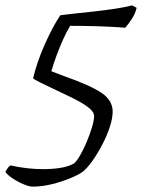

<svg xmlns="http://www.w3.org/2000/svg" viewBox="-68 -589 528 714"><path d="M54 105Q40 105 18 95.5Q-4 86 -23 73Q-42 60 -48 50Q-43 41 -39 35.5Q-35 30 -29 26Q1 33 32 36.5Q63 40 92 40Q126 40 155.5 35.5Q185 31 207 19Q217 11 230 -11.5Q243 -34 254.5 -61.5Q266 -89 274 -115.5Q282 -142 282 -157Q282 -171 266.5 -184.5Q251 -198 227.5 -211Q204 -224 178 -236Q152 -248 132 -258Q100 -273 79 -283.5Q58 -294 55 -298Q70 -360 98.5 -424Q127 -488 156 -532Q175 -535 209 -538.5Q243 -542 283 -546.5Q323 -551 360 -556.5Q397 -562 423 -569L440 -560Q435 -538 422.5 -519Q410 -500 398 -486Q345 -490 292 -491.5Q239 -493 193 -493Q180 -472 166.5 -442Q153 -412 141.5 -380.5Q130 -349 123 -324L173 -305Q267 -272 309 -244Q351 -216 351 -174Q351 -150 340.5 -117.5Q330 -85 312.5 -51.5Q295 -18 275.5 9.5Q256 37 238 51Q222 62 191.5 74.5Q161 87 124.5 96Q88 105 54 105Z"/></svg>

Font: Texturina 72pt 72pt ExtraLight
Style: Italic
Weight: 200
Italic angle: -11°
Designer: Guillermo Torres Carreño
Foundry: Omnibus-Type
Version: Version 1.002; ttfautohint (v1.8.3)